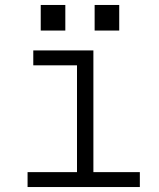

<svg xmlns="http://www.w3.org/2000/svg" viewBox="-20 -753 640 773"><path d="M91 0V-60H290V-490H114V-550H356V-60H543V0ZM144 -733H243V-630H144ZM361 -733H460V-630H361Z"/></svg>

Font: Tiny ExtraLight
Style: Regular
Weight: 200
Monospace: yes
Designer: Philipp Nurullin, Konstantin Bulenkov
Foundry: JetBrains
Version: Version 2.251; ttfautohint (v1.8.4.7-5d5b)